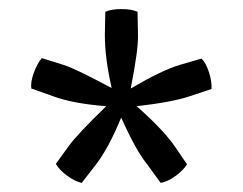

<svg xmlns="http://www.w3.org/2000/svg" viewBox="-20 -757 535 423"><path d="M49 -562Q47 -576 54.5 -596.5Q62 -617 72 -629L120 -614Q146 -606 226 -563Q211 -629 211 -680L212 -731Q225 -737 247.5 -737Q270 -737 283 -731L284 -680Q285 -648 268 -562Q336 -602 376 -614L424 -628Q434 -618 440.5 -597.5Q447 -577 446 -561L398 -545Q360 -532 281 -523Q338 -473 364 -436L392 -395Q384 -382 367 -369.5Q350 -357 334 -354L305 -394Q280 -424 247 -498Q219 -430 191 -394L160 -354Q146 -357 128.5 -369.5Q111 -382 103 -396L132 -436Q151 -462 214 -523Q139 -529 97 -545Z"/></svg>

Font: Signika
Style: Light
Weight: 300
Designer: Anna Giedrys
Foundry: Anna Giedrys
Version: Version 1.001